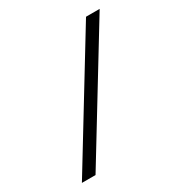

<svg xmlns="http://www.w3.org/2000/svg" viewBox="-150 -735 800 846"><g transform="rotate(-30 250.0 -312.5)"><path d="M24.4 0 406.2 -625H475.6L93.8 0Z"/></g></svg>

Font: Juliett
Style: Regular
Weight: 400
Designer: GGBotNet
Foundry: GGBotNet
Version: 0.60